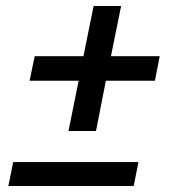

<svg xmlns="http://www.w3.org/2000/svg" viewBox="-20 -622 580 642"><path d="M209 -184 243 -352H79L96 -434H259L293 -602H385L351 -434H514L498 -352H334L301 -184ZM8 0 24 -80H443L427 0Z"/></svg>

Font: IBM Plex Sans Cond Medm
Style: Italic
Weight: 500
Width: 3
Italic angle: -11°
Designer: Mike Abbink, Paul van der Laan, Pieter van Rosmalen
Foundry: Bold Monday
Version: Version 1.3